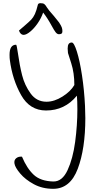

<svg xmlns="http://www.w3.org/2000/svg" viewBox="-20 -713 596 1206"><path d="M71 315Q67 293 81.5 281Q96 269 118 271Q149 345 192 385Q235 425 315 427Q371 428 404.5 355.5Q438 283 452 178.5Q466 74 466 -27Q466 -79 463 -112Q387 -19 269 -19Q167 -19 112.5 -116Q58 -213 42 -335Q40 -347 40 -369Q40 -432 81 -432Q85 -432 92 -382Q103 -303 119 -240Q135 -177 172.5 -125.5Q210 -74 272 -74Q321 -74 372.5 -106.5Q424 -139 447 -179Q447 -255 427.5 -315.5Q408 -376 407 -380Q405 -402 405 -408Q405 -428 411.5 -437Q418 -446 431 -446Q445 -446 463 -389Q481 -332 495 -240Q509 -148 514 -48Q516 4 516 29Q516 221 468.5 347Q421 473 314 473Q246 473 192.5 444Q139 415 107 377Q75 339 71 315ZM304 -552Q278 -600 251 -634Q239 -599 216.5 -566.5Q194 -534 169.5 -514Q145 -494 128 -494Q109 -494 99 -521L135 -552Q163 -576 176 -589.5Q189 -603 199 -624.5Q209 -646 218 -684Q221 -693 234 -693Q250 -693 257.5 -688Q265 -683 275 -666Q283 -652 318 -613Q324 -605 335 -592Q346 -579 351 -572Q364 -552 368 -541Q372 -530 372 -517Q372 -506 366.5 -502Q361 -498 350 -498Q339 -498 329 -511Q319 -524 304 -552Z"/></svg>

Font: Indie Flower
Style: Regular
Weight: 400
Designer: Kimberly Geswein
Foundry: Kimberly Geswein
Version: Version 2.000